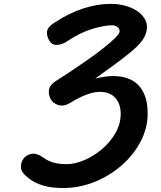

<svg xmlns="http://www.w3.org/2000/svg" viewBox="-20 -948 814 968"><path d="M297.5 0Q240 0 196.8 -12.8Q153.5 -25.5 123 -50.5Q86 -79 85.5 -104.5Q85 -130 98 -147.5Q113 -168 140 -172.5Q167 -177 202 -151Q222.5 -136.5 249.2 -128.5Q276 -120.5 317 -120.5Q358 -120.5 405 -140.5Q452 -160.5 493.8 -195.8Q535.5 -231 562 -277Q588.5 -323 588.5 -375Q588.5 -408 576.2 -432.8Q564 -457.5 540.8 -471.2Q517.5 -485 484.5 -485Q454.5 -485 417.5 -471.5Q380.5 -458 336 -430.5Q302.5 -410 274.8 -418.2Q247 -426.5 235 -449Q223.5 -472.5 227 -495.5Q230.5 -518.5 260 -538.5Q297.5 -562 341 -591Q384.5 -620 427.2 -650.2Q470 -680.5 505.2 -708.5Q540.5 -736.5 561.8 -757.8Q583 -779 583 -790Q583 -805 571 -812.8Q559 -820.5 545 -820.5Q507 -820.5 446 -802.5Q385 -784.5 316 -738.5Q290 -721.5 265.2 -721.5Q240.5 -721.5 228 -744Q215 -765.5 217.2 -788.8Q219.5 -812 256.5 -835Q329.5 -883 400.8 -905.8Q472 -928.5 537 -928.5Q591.5 -928.5 633 -912.2Q674.5 -896 697.8 -869.5Q721 -843 721 -813Q721 -786.5 708.2 -762Q695.5 -737.5 665.8 -709.2Q636 -681 585.5 -643.2Q535 -605.5 460 -552Q524 -568 573.2 -563.8Q622.5 -559.5 656.2 -536.8Q690 -514 707.2 -473.5Q724.5 -433 724.5 -376Q724.5 -302.5 689.2 -235Q654 -167.5 593.5 -114.5Q533 -61.5 456.5 -30.8Q380 0 297.5 0Z"/></svg>

Font: Edu AU VIC WA NT Pre
Style: Bold
Weight: 700
Designer: Tina and Corey Anderson, Eben Sorkin, Mirko Velimirovic
Foundry: Google for Education
Version: Version 1.001